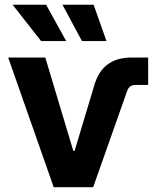

<svg xmlns="http://www.w3.org/2000/svg" viewBox="-20 -783 654 803"><path d="M204.6 0 14.2 -542.5H169.4L286.6 -151.9H292L373.5 -423.3Q390.6 -484.4 429.9 -513.4Q469.2 -542.5 531.2 -542.5H599.6V-427.7H545.9Q521 -427.7 512.2 -403.8L369.6 0ZM322.8 -611.3 241.2 -763.2H371.6L425.3 -611.3ZM151.9 -611.3 32.7 -763.2H172.9L256.8 -611.3Z"/></svg>

Font: Inter 16pt
Style: Bold
Weight: 700
Version: Version 4.001;git-66647c0bb